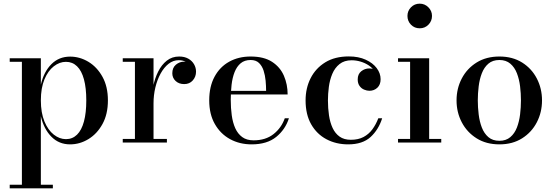

<svg xmlns="http://www.w3.org/2000/svg" viewBox="-20 -778 3026 1048"><path d="M33 250V230.5H99.5V-440.5H33V-460H203V-316Q219.5 -387 260.8 -428Q302 -469 362.5 -469Q415.5 -469 462.8 -440.5Q510 -412 539.5 -358.5Q569 -305 569 -230Q569 -155 539.5 -101.2Q510 -47.5 462.8 -18.8Q415.5 10 362.5 10Q302 10 260.8 -31.5Q219.5 -73 203 -143.5V230.5H268.5V250ZM340 -18.5Q375.5 -18.5 400.5 -43Q425.5 -67.5 438.2 -114.8Q451 -162 451 -230Q451 -298 438.2 -345Q425.5 -392 400.5 -416.2Q375.5 -440.5 340 -440.5Q305 -440.5 273.5 -416Q242 -391.5 222.5 -344.5Q203 -297.5 203 -230Q203 -162.5 222.5 -115.2Q242 -68 273.5 -43.2Q305 -18.5 340 -18.5Z M806.5 -214Q806.5 -260 815.8 -305.2Q825 -350.5 843.5 -387.5Q862 -424.5 890.5 -447Q919 -469.5 958 -469.5Q987 -469.5 1007.8 -457.8Q1028.5 -446 1039.2 -427.2Q1050 -408.5 1050 -387Q1050 -359 1032.2 -339Q1014.5 -319 985.5 -319Q956.5 -319 938.5 -336Q920.5 -353 920.5 -378Q920.5 -408.5 940.2 -425Q960 -441.5 985.5 -441.5Q1003.5 -441.5 1017.8 -434.2Q1032 -427 1040.5 -414.8Q1049 -402.5 1049 -387H1029.5Q1029.5 -404.5 1019.8 -418.8Q1010 -433 993.2 -441.2Q976.5 -449.5 955.5 -449.5Q925.5 -449.5 900.2 -429.8Q875 -410 856.5 -376.2Q838 -342.5 828 -300.5Q818 -258.5 818 -214ZM818 -460V-19.5H891V0H650V-19.5H716.5V-440.5H650V-460Z M1353.5 10Q1288 10 1235.8 -18.5Q1183.5 -47 1152.8 -100.8Q1122 -154.5 1122 -230Q1122 -305.5 1151 -359.2Q1180 -413 1231 -441.2Q1282 -469.5 1348 -469.5Q1420.5 -469.5 1465 -440.5Q1509.5 -411.5 1529.8 -364.2Q1550 -317 1550 -262.5H1189.5V-282H1432.5Q1432.5 -308.5 1429.8 -337.8Q1427 -367 1418.8 -392.5Q1410.5 -418 1393.8 -434.2Q1377 -450.5 1348 -450.5Q1315 -450.5 1293.8 -432.8Q1272.5 -415 1260.5 -384.5Q1248.5 -354 1244 -315Q1239.5 -276 1239.5 -233Q1239.5 -188.5 1245 -148.5Q1250.5 -108.5 1264.2 -78Q1278 -47.5 1302.2 -29.8Q1326.5 -12 1364 -12Q1430 -12 1473 -46Q1516 -80 1534.5 -132.5H1557Q1537.5 -71 1487.5 -30.5Q1437.5 10 1353.5 10Z M1880.5 10Q1814.5 10 1761.8 -18Q1709 -46 1678.5 -99.5Q1648 -153 1648 -230Q1648 -297 1675.5 -351.2Q1703 -405.5 1755.5 -437.8Q1808 -470 1884 -470Q1937 -470 1976 -452.2Q2015 -434.5 2036.2 -406.2Q2057.5 -378 2057.5 -345.5Q2057.5 -316 2039.8 -299.2Q2022 -282.5 1996.5 -282.5Q1982.5 -282.5 1967.5 -288.8Q1952.5 -295 1942.5 -309Q1932.5 -323 1932.5 -344.5Q1932.5 -373.5 1951.8 -389Q1971 -404.5 1996.5 -404.5Q2020.5 -404.5 2038.5 -389.5Q2056.5 -374.5 2056.5 -345.5H2037.5Q2037.5 -369 2025.2 -388.2Q2013 -407.5 1992.8 -421Q1972.5 -434.5 1948 -441.8Q1923.5 -449 1899.5 -449Q1859 -449 1833.2 -428.2Q1807.5 -407.5 1793.8 -374.8Q1780 -342 1775 -303.8Q1770 -265.5 1770 -230Q1770 -187 1775.8 -148.2Q1781.5 -109.5 1795.5 -79.5Q1809.5 -49.5 1833.8 -32.2Q1858 -15 1895 -15Q1935.5 -15 1964.2 -30.2Q1993 -45.5 2012.5 -72Q2032 -98.5 2045 -132.5H2066Q2046.5 -70.5 2002.8 -30.2Q1959 10 1880.5 10Z M2271 -623.5Q2242.5 -623.5 2223.2 -643.2Q2204 -663 2204 -691Q2204 -718.5 2223.2 -738.2Q2242.5 -758 2271 -758Q2298.5 -758 2318.2 -738.2Q2338 -718.5 2338 -691Q2338 -663 2318.5 -643.2Q2299 -623.5 2271 -623.5ZM2322.5 -460V-19.5H2388.5V0H2152.5V-19.5H2218.5V-440.5H2152.5V-460Z M2706 10Q2634 10 2581.5 -23Q2529 -56 2500.5 -110.5Q2472 -165 2472 -230Q2472 -295 2500.5 -349.5Q2529 -404 2581.5 -436.8Q2634 -469.5 2706 -469.5Q2777.5 -469.5 2829.8 -436.8Q2882 -404 2910.2 -349.5Q2938.5 -295 2938.5 -230Q2938.5 -165 2910.2 -110.5Q2882 -56 2829.8 -23Q2777.5 10 2706 10ZM2706 -9.5Q2742 -9.5 2765.5 -29.5Q2789 -49.5 2801.5 -82Q2814 -114.5 2818.8 -153.5Q2823.5 -192.5 2823.5 -230Q2823.5 -268 2818.8 -306.8Q2814 -345.5 2801.5 -378Q2789 -410.5 2765.5 -430.5Q2742 -450.5 2706 -450.5Q2669 -450.5 2645.8 -430.5Q2622.5 -410.5 2610 -378Q2597.5 -345.5 2592.8 -306.8Q2588 -268 2588 -230Q2588 -192.5 2592.8 -153.5Q2597.5 -114.5 2610 -82Q2622.5 -49.5 2645.8 -29.5Q2669 -9.5 2706 -9.5Z"/></svg>

Font: Bodoni Moda 11pt Medium
Style: Regular
Weight: 500
Designer: Owen Earl
Foundry: indestructible type
Version: Version 2.004